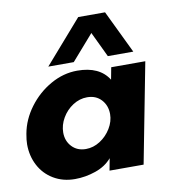

<svg xmlns="http://www.w3.org/2000/svg" viewBox="-78 -750 772 832"><g transform="rotate(-10 307.5 -334.5)"><path d="M7 -174Q7 -193 12 -220Q23 -281 62.5 -334Q102 -387 158.5 -419Q215 -451 276 -451Q374 -451 414 -387L424 -440H574L489 0H339L349 -53Q322 -21 277 -5.5Q232 10 186 10Q133 10 92 -14.5Q51 -39 29 -81Q7 -123 7 -174ZM255 -110Q288 -110 317.5 -129Q347 -148 365.5 -178.5Q384 -209 384 -241Q384 -279 360.5 -304.5Q337 -330 298 -330Q265 -330 235.5 -311Q206 -292 188 -261Q170 -230 170 -197Q170 -160 193.5 -135Q217 -110 255 -110ZM321 -679H439L530 -490H418L365 -601L268 -490H156Z"/></g></svg>

Font: Teachers
Style: Bold Italic
Weight: 700
Designer: Alfredo Marco Pradil & Chank Diesel
Version: Version 0.009